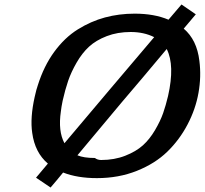

<svg xmlns="http://www.w3.org/2000/svg" viewBox="-20 -776 915 858"><path d="M135 -343Q143 -379 149 -395Q176 -481 222.5 -544.5Q269 -608 327.5 -644.5Q386 -681 449 -698Q512 -715 582 -715Q669 -715 733 -688L791 -756L855 -712L801 -648Q860 -598 871 -504Q880 -434 867 -361Q854 -288 818 -219.5Q782 -151 727.5 -98Q673 -45 591.5 -12.5Q510 20 413 20Q326 20 262 -5Q254 5 234 29L206 62L141 18L194 -45Q136 -94 124 -182Q114 -249 135 -343ZM260 -326Q254 -297 252 -278Q239 -190 268 -136Q323 -202 468 -373L669 -610Q623 -633 564 -633Q505 -633 457 -614.5Q409 -596 378 -567.5Q347 -539 322.5 -496.5Q298 -454 284.5 -414.5Q271 -375 260 -326ZM326 -82Q354 -70 404 -70Q416 -61 432 -61Q491 -61 539.5 -80Q588 -99 618.5 -126.5Q649 -154 673 -195Q697 -236 709 -270.5Q721 -305 731 -347Q762 -484 725 -557Q609 -418 525 -320Z"/></svg>

Font: Coval
Style: ExtraBold Italic
Weight: 800
Foundry: Context Ltd
Version: Version 001.000